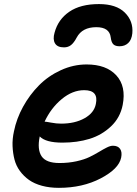

<svg xmlns="http://www.w3.org/2000/svg" viewBox="-20 -885 664 933"><path d="M460.9 -865.2Q544.9 -865.2 586.7 -823.7Q628.4 -782.2 623 -723.1Q619.6 -691.4 603 -675.8Q586.4 -660.2 561 -660.2Q540.5 -660.2 530.8 -669.7Q521 -679.2 518.1 -703.1Q512.2 -752.9 448.2 -752.9Q379.9 -752.9 353 -703.1Q339.4 -677.2 325.2 -666Q311 -654.8 291 -654.8Q258.8 -654.8 247.3 -674.3Q235.8 -693.8 245.1 -726.1Q262.2 -790.5 316.7 -827.9Q371.1 -865.2 460.9 -865.2ZM266.1 27.8Q221.2 27.8 184.1 17.8Q147 7.8 121.1 -10.5Q95.2 -28.8 76.7 -54.2Q58.1 -79.6 50.3 -110.1Q42.5 -140.6 41 -175.3Q39.6 -210 47.9 -247.1Q60.1 -308.1 92 -366.2Q124 -424.3 169.4 -470.2Q214.8 -516.1 275.6 -543.9Q336.4 -571.8 400.9 -571.8Q496.6 -571.8 545.2 -518.8Q593.8 -465.8 576.2 -375Q564 -313 519.3 -270.8Q474.6 -228.5 415 -210.2Q355.5 -191.9 283.2 -191.9Q201.7 -191.9 172.9 -222.2V-221.2Q160.2 -158.7 182.1 -125.7Q204.1 -92.8 269 -92.8Q313 -92.8 351.6 -101.3Q390.1 -109.9 415.5 -122.3Q440.9 -134.8 461.4 -147.2Q481.9 -159.7 499 -168.2Q516.1 -176.8 528.8 -176.8Q553.2 -176.8 563.7 -161.4Q574.2 -146 568.8 -119.1Q557.6 -64.5 469.5 -18.3Q381.3 27.8 266.1 27.8ZM196.8 -293.9Q203.1 -293.9 228.5 -289.1Q253.9 -284.2 276.9 -284.2Q343.8 -284.2 390.6 -310.3Q437.5 -336.4 445.8 -379.9Q460 -446.8 389.2 -446.8Q332 -446.8 279.8 -403.3Q227.5 -359.9 196.8 -293.9Z"/></svg>

Font: Shantell Sans Irregular Bouncy
Style: Italic
Weight: 600
Italic angle: -11.31°
Designer: Stephen Nixon, Anya Danilova, Shantell Martin
Foundry: Arrow Type
Version: Version 1.006;[9816181b4]